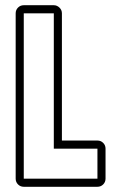

<svg xmlns="http://www.w3.org/2000/svg" viewBox="-20 -715 492 735"><path d="M71 0Q58 0 49 -9Q40 -18 40 -31V-664Q40 -677 49 -686Q58 -695 71 -695H186Q198 -695 207.5 -686Q217 -677 217 -664V-177H353Q366 -177 375 -168Q384 -159 384 -146V-31Q384 -18 375 -9Q366 0 353 0ZM353 -31V-146H186V-664H71V-31Z"/></svg>

Font: Lichte PostBus
Style: Regular
Weight: 400
Designer: Peter Wiegel
Version: Version 1.001